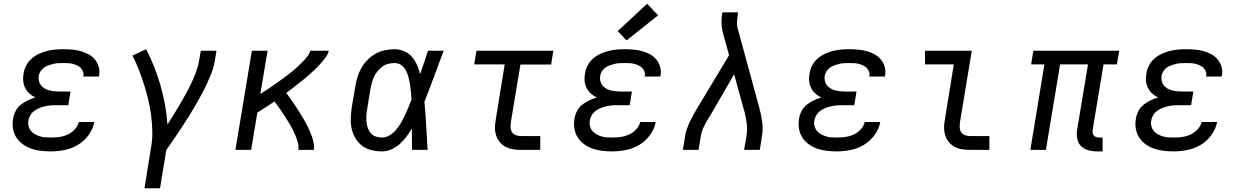

<svg xmlns="http://www.w3.org/2000/svg" viewBox="-20 -801 6640 1026"><path d="M252 8Q225 8 198.5 5Q172 2 147.5 -6.5Q123 -15 102 -30Q81 -45 67.5 -66Q54 -87 49.5 -113.5Q45 -140 50 -167Q53 -187 63 -207Q73 -227 90.5 -241Q108 -255 128 -264.5Q148 -274 169 -280Q152 -288 137.5 -301Q123 -314 114.5 -331Q106 -348 104 -368Q102 -388 106 -408Q109 -430 120 -451Q131 -472 148.5 -487.5Q166 -503 187.5 -513Q209 -523 230.5 -528.5Q252 -534 274 -536Q296 -538 318 -538Q342 -538 365.5 -536Q389 -534 410.5 -528Q432 -522 452 -511.5Q472 -501 486 -484.5Q500 -468 507 -445.5Q514 -423 510 -400Q509 -398 508.5 -396Q508 -394 508 -392H425Q425 -393 425.5 -394Q426 -395 426 -396Q428 -408 423.5 -419.5Q419 -431 410.5 -439Q402 -447 391 -452Q380 -457 368 -460Q356 -463 343.5 -463.5Q331 -464 318 -464Q305 -464 292 -463.5Q279 -463 266 -460Q253 -457 240 -452.5Q227 -448 215.5 -440Q204 -432 196.5 -420Q189 -408 187 -395Q185 -382 188 -368.5Q191 -355 199 -345Q207 -335 218 -328.5Q229 -322 241.5 -318.5Q254 -315 268 -313.5Q282 -312 295 -312H357L345 -239H283Q268 -239 253 -238Q238 -237 222.5 -233.5Q207 -230 192.5 -224.5Q178 -219 164.5 -209.5Q151 -200 142.5 -186Q134 -172 132 -157Q129 -142 132.5 -127.5Q136 -113 145 -102Q154 -91 166.5 -84Q179 -77 193 -72.5Q207 -68 222 -67Q237 -66 252 -66Q274 -66 296.5 -69Q319 -72 340.5 -81.5Q362 -91 379 -109Q396 -127 401 -149H484Q477 -112 453.5 -79.5Q430 -47 396.5 -27Q363 -7 325.5 0.5Q288 8 252 8Z M752 205 787 -12Q795 -56 794 -99.5Q793 -143 787.5 -185.5Q782 -228 772 -269Q762 -310 749.5 -350Q737 -390 722 -428.5Q707 -467 688 -504L761 -538Q785 -492 804 -443.5Q823 -395 837.5 -345Q852 -295 861.5 -242.5Q871 -190 875 -136Q892 -163 909.5 -190.5Q927 -218 943 -246Q959 -274 974.5 -302Q990 -330 1003.5 -359Q1017 -388 1028 -417.5Q1039 -447 1044 -477L1053 -530H1137L1128 -477Q1123 -445 1111 -413.5Q1099 -382 1084.5 -351Q1070 -320 1053.5 -290Q1037 -260 1020 -230.5Q1003 -201 984.5 -172Q966 -143 947 -114Q928 -85 908.5 -56.5Q889 -28 869 0L835 205Z M1238 0 1326 -530H1410L1371 -299Q1384 -307 1396.5 -315Q1409 -323 1421 -331.5Q1433 -340 1445.5 -348.5Q1458 -357 1470 -365.5Q1482 -374 1494 -383Q1506 -392 1518 -401Q1530 -410 1541.5 -419.5Q1553 -429 1564 -439Q1575 -449 1586 -459.5Q1597 -470 1607 -481Q1617 -492 1626 -504Q1635 -516 1638 -530H1737Q1734 -515 1725 -501.5Q1716 -488 1705.5 -475.5Q1695 -463 1684 -451Q1673 -439 1661 -428Q1649 -417 1637 -406Q1625 -395 1612.5 -384.5Q1600 -374 1587 -364Q1574 -354 1561.5 -344Q1549 -334 1536 -324Q1523 -314 1510 -304Q1520 -291 1529.5 -277Q1539 -263 1549 -249Q1559 -235 1568 -221Q1577 -207 1586 -192.5Q1595 -178 1603.5 -163Q1612 -148 1620 -133Q1628 -118 1635 -102Q1642 -86 1647.5 -69.5Q1653 -53 1656.5 -35.5Q1660 -18 1657 0H1574Q1577 -19 1572 -37.5Q1567 -56 1560 -73.5Q1553 -91 1545 -107Q1537 -123 1527.5 -139Q1518 -155 1508.5 -170Q1499 -185 1489 -200Q1479 -215 1468 -230Q1457 -245 1447 -259Q1424 -244 1401 -228.5Q1378 -213 1355 -199L1322 0Z M2021 8Q1992 8 1964 1Q1936 -6 1914.5 -22.5Q1893 -39 1879 -63Q1865 -87 1859 -114.5Q1853 -142 1854.5 -171.5Q1856 -201 1860 -230L1879 -340Q1883 -365 1890.5 -390Q1898 -415 1911.5 -438.5Q1925 -462 1944.5 -481.5Q1964 -501 1987.5 -514Q2011 -527 2037 -532.5Q2063 -538 2088 -538Q2115 -538 2139.5 -527.5Q2164 -517 2181 -497.5Q2198 -478 2208.5 -454Q2219 -430 2225 -405Q2236 -436 2246.5 -467.5Q2257 -499 2267 -530H2351Q2325 -462 2300 -393.5Q2275 -325 2248 -257Q2254 -193 2257.5 -128.5Q2261 -64 2265 0H2182Q2181 -29 2181 -57.5Q2181 -86 2181 -114Q2167 -91 2151 -69.5Q2135 -48 2115 -30.5Q2095 -13 2070.5 -2.5Q2046 8 2021 8ZM2021 -66Q2043 -66 2063 -78.5Q2083 -91 2097.5 -108.5Q2112 -126 2123.5 -146Q2135 -166 2144.5 -186.5Q2154 -207 2162.5 -227.5Q2171 -248 2179 -269Q2178 -289 2176 -309Q2174 -329 2171 -348.5Q2168 -368 2163 -387.5Q2158 -407 2149.5 -424Q2141 -441 2125 -452.5Q2109 -464 2088 -464Q2072 -464 2055 -460Q2038 -456 2024 -445.5Q2010 -435 1998.5 -421.5Q1987 -408 1979.5 -392.5Q1972 -377 1967.5 -360.5Q1963 -344 1960 -328L1942 -218Q1939 -201 1938 -183.5Q1937 -166 1938.5 -149.5Q1940 -133 1945.5 -117Q1951 -101 1961.5 -89Q1972 -77 1988 -71.5Q2004 -66 2021 -66Z M2763 0Q2741 0 2720 -3.5Q2699 -7 2681.5 -16.5Q2664 -26 2651 -41.5Q2638 -57 2631.5 -76.5Q2625 -96 2625 -117.5Q2625 -139 2629 -161L2677 -457H2514L2526 -530H2937L2925 -456H2761L2710 -149Q2708 -135 2708.5 -120.5Q2709 -106 2716 -95Q2723 -84 2736 -79Q2749 -74 2763 -74H2867V0Z M3252 8Q3225 8 3198.5 5Q3172 2 3147.5 -6.5Q3123 -15 3102 -30Q3081 -45 3067.5 -66Q3054 -87 3049.5 -113.5Q3045 -140 3050 -167Q3053 -187 3063 -207Q3073 -227 3090.5 -241Q3108 -255 3128 -264.5Q3148 -274 3169 -280Q3152 -288 3137.5 -301Q3123 -314 3114.5 -331Q3106 -348 3104 -368Q3102 -388 3106 -408Q3109 -430 3120 -451Q3131 -472 3148.5 -487.5Q3166 -503 3187.5 -513Q3209 -523 3230.5 -528.5Q3252 -534 3274 -536Q3296 -538 3318 -538Q3342 -538 3365.5 -536Q3389 -534 3410.5 -528Q3432 -522 3452 -511.5Q3472 -501 3486 -484.5Q3500 -468 3507 -445.5Q3514 -423 3510 -400Q3509 -398 3508.5 -396Q3508 -394 3508 -392H3425Q3425 -393 3425.5 -394Q3426 -395 3426 -396Q3428 -408 3423.5 -419.5Q3419 -431 3410.5 -439Q3402 -447 3391 -452Q3380 -457 3368 -460Q3356 -463 3343.5 -463.5Q3331 -464 3318 -464Q3305 -464 3292 -463.5Q3279 -463 3266 -460Q3253 -457 3240 -452.5Q3227 -448 3215.5 -440Q3204 -432 3196.5 -420Q3189 -408 3187 -395Q3185 -382 3188 -368.5Q3191 -355 3199 -345Q3207 -335 3218 -328.5Q3229 -322 3241.5 -318.5Q3254 -315 3268 -313.5Q3282 -312 3295 -312H3357L3345 -239H3283Q3268 -239 3253 -238Q3238 -237 3222.5 -233.5Q3207 -230 3192.5 -224.5Q3178 -219 3164.5 -209.5Q3151 -200 3142.5 -186Q3134 -172 3132 -157Q3129 -142 3132.5 -127.5Q3136 -113 3145 -102Q3154 -91 3166.5 -84Q3179 -77 3193 -72.5Q3207 -68 3222 -67Q3237 -66 3252 -66Q3274 -66 3296.5 -69Q3319 -72 3340.5 -81.5Q3362 -91 3379 -109Q3396 -127 3401 -149H3484Q3477 -112 3453.5 -79.5Q3430 -47 3396.5 -27Q3363 -7 3325.5 0.5Q3288 8 3252 8ZM3328 -585 3281 -635 3438 -781 3497 -719Z M3629 0 3641 -74Q3648 -112 3665.5 -148.5Q3683 -185 3704 -220L3876 -506L3842 -630Q3836 -653 3835.5 -678Q3835 -703 3839 -728L3841 -735H3924L3923 -728Q3920 -708 3918.5 -688Q3917 -668 3922 -649L4039 -220Q4048 -185 4053 -148.5Q4058 -112 4052 -74L4040 0H3956L3969 -74Q3974 -106 3970.5 -138.5Q3967 -171 3959 -201L3903 -404L3775 -183Q3774 -181 3772.5 -179.5Q3771 -178 3770 -176V-175Q3769 -174 3767.5 -172Q3766 -170 3765 -168V-167Q3751 -145 3740 -121.5Q3729 -98 3725 -74L3713 0Z M4452 8Q4425 8 4398.5 5Q4372 2 4347.5 -6.5Q4323 -15 4302 -30Q4281 -45 4267.5 -66Q4254 -87 4249.5 -113.5Q4245 -140 4250 -167Q4253 -187 4263 -207Q4273 -227 4290.5 -241Q4308 -255 4328 -264.5Q4348 -274 4369 -280Q4352 -288 4337.5 -301Q4323 -314 4314.5 -331Q4306 -348 4304 -368Q4302 -388 4306 -408Q4309 -430 4320 -451Q4331 -472 4348.5 -487.5Q4366 -503 4387.5 -513Q4409 -523 4430.5 -528.5Q4452 -534 4474 -536Q4496 -538 4518 -538Q4542 -538 4565.5 -536Q4589 -534 4610.5 -528Q4632 -522 4652 -511.5Q4672 -501 4686 -484.5Q4700 -468 4707 -445.5Q4714 -423 4710 -400Q4709 -398 4708.5 -396Q4708 -394 4708 -392H4625Q4625 -393 4625.5 -394Q4626 -395 4626 -396Q4628 -408 4623.5 -419.5Q4619 -431 4610.5 -439Q4602 -447 4591 -452Q4580 -457 4568 -460Q4556 -463 4543.5 -463.5Q4531 -464 4518 -464Q4505 -464 4492 -463.5Q4479 -463 4466 -460Q4453 -457 4440 -452.5Q4427 -448 4415.5 -440Q4404 -432 4396.5 -420Q4389 -408 4387 -395Q4385 -382 4388 -368.5Q4391 -355 4399 -345Q4407 -335 4418 -328.5Q4429 -322 4441.5 -318.5Q4454 -315 4468 -313.5Q4482 -312 4495 -312H4557L4545 -239H4483Q4468 -239 4453 -238Q4438 -237 4422.5 -233.5Q4407 -230 4392.5 -224.5Q4378 -219 4364.5 -209.5Q4351 -200 4342.5 -186Q4334 -172 4332 -157Q4329 -142 4332.5 -127.5Q4336 -113 4345 -102Q4354 -91 4366.5 -84Q4379 -77 4393 -72.5Q4407 -68 4422 -67Q4437 -66 4452 -66Q4474 -66 4496.5 -69Q4519 -72 4540.5 -81.5Q4562 -91 4579 -109Q4596 -127 4601 -149H4684Q4677 -112 4653.5 -79.5Q4630 -47 4596.5 -27Q4563 -7 4525.5 0.5Q4488 8 4452 8Z M5163 0Q5141 0 5120 -3.5Q5099 -7 5081.5 -16.5Q5064 -26 5051 -41.5Q5038 -57 5031.5 -76.5Q5025 -96 5025 -117.5Q5025 -139 5029 -161L5077 -457H4923V-530H5173L5110 -149Q5108 -135 5108.5 -120.5Q5109 -106 5116 -95Q5123 -84 5136 -79Q5149 -74 5163 -74H5267V0Z M5842 8Q5818 8 5795 1.5Q5772 -5 5756.5 -20.5Q5741 -36 5736.5 -60Q5732 -84 5736 -108L5794 -457H5645L5569 0H5486L5561 -457H5490L5502 -530H5961L5948 -457H5877L5819 -108Q5818 -99 5819 -91Q5820 -83 5825 -77Q5830 -71 5838 -68.5Q5846 -66 5855 -66H5872V8Z M6252 8Q6225 8 6198.5 5Q6172 2 6147.5 -6.5Q6123 -15 6102 -30Q6081 -45 6067.5 -66Q6054 -87 6049.5 -113.5Q6045 -140 6050 -167Q6053 -187 6063 -207Q6073 -227 6090.5 -241Q6108 -255 6128 -264.5Q6148 -274 6169 -280Q6152 -288 6137.5 -301Q6123 -314 6114.5 -331Q6106 -348 6104 -368Q6102 -388 6106 -408Q6109 -430 6120 -451Q6131 -472 6148.5 -487.5Q6166 -503 6187.5 -513Q6209 -523 6230.5 -528.5Q6252 -534 6274 -536Q6296 -538 6318 -538Q6342 -538 6365.5 -536Q6389 -534 6410.5 -528Q6432 -522 6452 -511.5Q6472 -501 6486 -484.5Q6500 -468 6507 -445.5Q6514 -423 6510 -400Q6509 -398 6508.5 -396Q6508 -394 6508 -392H6425Q6425 -393 6425.5 -394Q6426 -395 6426 -396Q6428 -408 6423.5 -419.5Q6419 -431 6410.5 -439Q6402 -447 6391 -452Q6380 -457 6368 -460Q6356 -463 6343.5 -463.5Q6331 -464 6318 -464Q6305 -464 6292 -463.5Q6279 -463 6266 -460Q6253 -457 6240 -452.5Q6227 -448 6215.5 -440Q6204 -432 6196.5 -420Q6189 -408 6187 -395Q6185 -382 6188 -368.5Q6191 -355 6199 -345Q6207 -335 6218 -328.5Q6229 -322 6241.5 -318.5Q6254 -315 6268 -313.5Q6282 -312 6295 -312H6357L6345 -239H6283Q6268 -239 6253 -238Q6238 -237 6222.5 -233.5Q6207 -230 6192.5 -224.5Q6178 -219 6164.5 -209.5Q6151 -200 6142.5 -186Q6134 -172 6132 -157Q6129 -142 6132.5 -127.5Q6136 -113 6145 -102Q6154 -91 6166.5 -84Q6179 -77 6193 -72.5Q6207 -68 6222 -67Q6237 -66 6252 -66Q6274 -66 6296.5 -69Q6319 -72 6340.5 -81.5Q6362 -91 6379 -109Q6396 -127 6401 -149H6484Q6477 -112 6453.5 -79.5Q6430 -47 6396.5 -27Q6363 -7 6325.5 0.5Q6288 8 6252 8Z"/></svg>

Font: Iosevka Curly Slab ExObl
Style: Regular
Weight: 400
Width: 7
Italic angle: -9°
Monospace: yes
Designer: Belleve Invis
Foundry: Belleve Invis
Version: Version 11.1.0; ttfautohint (v1.8.3)